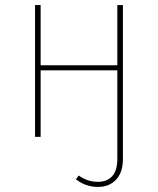

<svg xmlns="http://www.w3.org/2000/svg" viewBox="-20 -539 622 756"><path d="M464 -519V86Q464 140 437 168.5Q410 197 366 197Q317 197 279 167L290 152Q324 177 366 177Q401 177 421.5 155Q442 133 442 86V-262H140V0H118V-519H140V-282H442V-519Z"/></svg>

Font: Fira Sans Thin
Style: Regular
Weight: 100
Designer: bBox Type GmbH & Carrois Corporate GbR & Edenspiekermann AG
Foundry: bBox Type GmbH & Carrois Corporate GbR & Edenspiekermann AG
Version: Version 4.301